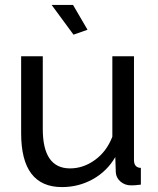

<svg xmlns="http://www.w3.org/2000/svg" viewBox="-20 -751 641 781"><path d="M66 -209V-522H154V-226Q154 -66 265 -66Q319 -66 366.5 -100.5Q414 -135 437 -195V-522H525V-100Q525 -69 553 -68V0Q538 2 529.5 2.5Q521 3 513 3Q488 3 470 -12.5Q452 -28 451 -51L449 -112Q415 -54 357.5 -22Q300 10 232 10Q66 10 66 -209ZM190 -731H277L336 -630L279 -610Z"/></svg>

Font: Raleway Medium
Style: Regular
Weight: 500
Designer: Matt McInerney, Pablo Impallari, Rodrigo Fuenzalida
Foundry: Matt McInerney, Pablo Impallari, Rodrigo Fuenzalida
Version: Version 4.026